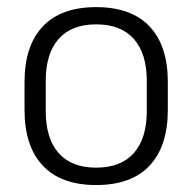

<svg xmlns="http://www.w3.org/2000/svg" viewBox="-20 -520 553 552"><path d="M256.5 12Q155.5 12 103 -43.8Q50.5 -99.5 50.5 -204.5V-284Q50.5 -388.5 103 -444Q155.5 -499.5 256.5 -499.5Q357.5 -499.5 410 -444Q462.5 -388.5 462.5 -284V-204.5Q462.5 -99.5 410 -43.8Q357.5 12 256.5 12ZM256.5 -38Q327.5 -38 364.8 -80Q402 -122 402 -201V-287.5Q402 -366 364.8 -408Q327.5 -450 256.5 -450Q185.5 -450 148.5 -408Q111.5 -366 111.5 -287.5V-201Q111.5 -122 148.5 -80Q185.5 -38 256.5 -38Z"/></svg>

Font: Anek Malayalam Medium Light
Style: Regular
Weight: 300
Version: Version 1.003